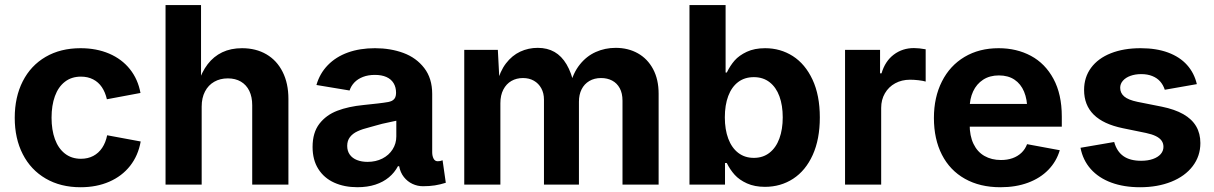

<svg xmlns="http://www.w3.org/2000/svg" viewBox="-20 -748 4920 778"><path d="M39.7 -270.6Q39.7 -354.8 72.2 -418.6Q104.6 -482.4 165 -517.6Q225.3 -552.7 306.4 -552.7Q370.8 -552.7 422.2 -530.8Q473.5 -508.9 506.3 -467.9Q539.1 -426.8 549.2 -371.3L413.1 -345.8Q406.6 -374.3 392.7 -394.9Q378.8 -415.4 357.3 -426.4Q335.8 -437.5 308 -437.5Q269.7 -437.5 243 -416.7Q216.2 -396 202.5 -358.3Q188.9 -320.7 188.9 -271.1Q188.9 -221.8 202.5 -184.2Q216.2 -146.6 243.1 -125.6Q270 -104.6 308 -104.6Q336 -104.6 357.9 -116.1Q379.7 -127.6 394 -149Q408.3 -170.4 414.2 -199.9L550.1 -174.7Q540 -117.6 507.1 -75.8Q474.2 -34.1 422.7 -11.7Q371.3 10.7 306.4 10.7Q225.5 10.7 165.2 -24.5Q104.8 -59.6 72.3 -123.2Q39.7 -186.8 39.7 -270.6Z M797.2 0H650.8V-727.5H794.6V-409.6H782.6Q797.1 -456 821.4 -487.7Q845.7 -519.4 880.5 -536.1Q915.3 -552.7 960.7 -552.7Q1017.1 -552.7 1059.6 -527.9Q1102 -503.1 1125.3 -456.6Q1148.7 -410.1 1148.7 -347.2V0H1002V-321.7Q1002 -355.3 990.2 -379.8Q978.3 -404.2 956.1 -417.3Q933.9 -430.4 903.2 -430.4Q872.1 -430.4 848.1 -416.7Q824.1 -403.1 810.7 -377.3Q797.2 -351.5 797.2 -316.1Z M1246.6 -152.6Q1246.6 -210.7 1274.2 -246.5Q1301.9 -282.2 1346.9 -299.3Q1391.9 -316.5 1452.4 -322.4Q1487.2 -326 1511.5 -328.8Q1535.8 -331.6 1553.4 -334.7Q1561.4 -336.4 1567.3 -339.1Q1573.2 -341.8 1577.9 -347.4Q1582.6 -353 1584.1 -362.2Q1584.9 -366.5 1584.9 -371.6Q1584.9 -394.7 1574.8 -411.1Q1564.8 -427.5 1545.6 -436Q1526.4 -444.5 1499.1 -444.5Q1471.7 -444.5 1450.7 -436.3Q1429.6 -428.1 1416 -413.9Q1402.4 -399.6 1396.5 -381.3L1262.2 -403.6Q1275.6 -450.4 1308.4 -484.1Q1341.2 -517.8 1389.8 -535.3Q1438.4 -552.7 1499.6 -552.7Q1562.2 -552.7 1614.5 -533.5Q1666.7 -514.2 1699 -472.4Q1731.3 -430.6 1731.3 -367.5V-131.2Q1731.3 -116.2 1736.8 -105.4Q1742.2 -94.6 1753.7 -94.6Q1759.3 -94.6 1763.4 -95.5Q1767.5 -96.3 1773.4 -98.5L1786.4 -7.4Q1764.1 -0.3 1742.1 3.2Q1720.1 6.6 1693.9 6.6Q1671.6 6.6 1651.3 -2.9Q1631 -12.4 1616.6 -30.6Q1602.2 -48.8 1597.4 -74.5H1592.5Q1578.7 -48.4 1555.8 -29.4Q1533 -10.4 1501 0.1Q1469 10.6 1428.1 10.6Q1375.1 10.6 1334.1 -8Q1293 -26.6 1269.8 -63.4Q1246.6 -100.1 1246.6 -152.6ZM1585.9 -195.2V-290.3L1611.8 -264.3Q1592.8 -260 1572.3 -255.9Q1551.8 -251.7 1528.3 -246.3Q1511 -241.5 1502.7 -239.3Q1494.4 -237.2 1477.5 -232.3Q1448.4 -225.2 1428.7 -216Q1408.9 -206.8 1397.9 -192.3Q1386.9 -177.8 1386.9 -156.9Q1386.9 -136 1397.4 -121.4Q1407.8 -106.9 1426.5 -99.5Q1445.1 -92.1 1469.4 -92.1Q1502.8 -92.1 1529.5 -105.6Q1556.1 -119.2 1571 -142.9Q1585.9 -166.5 1585.9 -195.2Z M1861.2 -545.9H1997.3L2004.4 -410.1H1993.8Q2005.6 -458.9 2030.2 -491.1Q2054.8 -523.2 2087.9 -538.7Q2121.1 -554.1 2158.8 -554.1Q2197.9 -554.1 2226.9 -537.5Q2255.8 -520.9 2275.8 -487.1Q2295.8 -453.4 2307 -401.2H2290Q2301.9 -452.1 2329.3 -486.3Q2356.6 -520.6 2394.1 -537.3Q2431.6 -554.1 2474.8 -554.1Q2525.2 -554.1 2564.6 -532Q2603.9 -510 2626.4 -468Q2648.8 -426 2648.8 -368.2V0H2502.4V-340.1Q2502.4 -370.1 2491.2 -390.7Q2480 -411.2 2460.4 -421.5Q2440.7 -431.8 2415.8 -431.8Q2388.3 -431.8 2367.9 -419.7Q2347.5 -407.6 2336.7 -386.1Q2325.9 -364.5 2325.9 -335.9V0H2184.2V-344.2Q2184.2 -370.5 2173.3 -390.3Q2162.4 -410.1 2143.2 -421Q2124.1 -431.8 2099.1 -431.8Q2073 -431.8 2052.3 -420Q2031.6 -408.1 2019.6 -385.1Q2007.6 -362 2007.6 -330V0H1861.2Z M2925 -87.4H2917.8V0H2773.8V-727.5H2920.2V-454H2925Q2938.6 -482.1 2956.7 -502.8Q2974.8 -523.4 3006 -538.1Q3037.2 -552.7 3080.5 -552.7Q3142.3 -552.7 3192.6 -520.7Q3242.8 -488.6 3272.4 -425.3Q3302 -362 3302 -272Q3302 -183.7 3273.2 -120.1Q3244.4 -56.6 3193.9 -23.7Q3143.3 9.1 3079.7 9.1Q3037.9 9.1 3006.8 -4.9Q2975.8 -18.9 2957 -39.7Q2938.3 -60.4 2925 -87.4ZM3151.7 -272.5Q3151.7 -321.1 3138.3 -357.7Q3124.9 -394.2 3098.6 -414.8Q3072.2 -435.4 3034.6 -435.4Q2997.4 -435.4 2971 -415.5Q2944.7 -395.6 2930.9 -358.9Q2917.1 -322.2 2917.1 -272.5Q2917.1 -223.3 2931 -186.1Q2944.9 -149 2971.4 -128.6Q2997.9 -108.3 3034.6 -108.3Q3071.8 -108.3 3098.1 -129Q3124.5 -149.6 3138.1 -186.7Q3151.7 -223.9 3151.7 -272.5Z M3404.2 -545.9H3546.1V-450.8H3552Q3566.6 -500.3 3601.7 -526.7Q3636.8 -553.2 3683.5 -553.2Q3703.3 -553.2 3730.9 -548.3V-417.5Q3720.1 -420.8 3701.9 -422.9Q3683.8 -425 3667.6 -425Q3634.1 -425 3607.4 -410.5Q3580.8 -396 3565.7 -369.9Q3550.6 -343.9 3550.6 -310.7V0H3404.2Z M3764.3 -270.1Q3764.3 -353.7 3796.7 -417.8Q3829 -482 3888.4 -517.4Q3947.8 -552.7 4026.5 -552.7Q4099.6 -552.7 4157.4 -521.7Q4215.2 -490.7 4248.8 -428.4Q4282.5 -366 4282.5 -275.8V-234.7H3824.4V-326.9H4211.2L4142.7 -302.2Q4142.7 -345.3 4129.6 -376.6Q4116.5 -408 4090.8 -425.2Q4065.1 -442.4 4027.6 -442.4Q3990.5 -442.4 3963.8 -425.1Q3937.1 -407.7 3923.1 -377.5Q3909.1 -347.3 3909.1 -308.7V-243.8Q3909.1 -197.4 3924.7 -165Q3940.3 -132.5 3969 -116.1Q3997.8 -99.6 4036.2 -99.6Q4061.9 -99.6 4082.8 -107Q4103.8 -114.5 4118.9 -128.8Q4134 -143.1 4141.8 -163.8L4274.3 -139.3Q4260.8 -93.6 4228 -59.9Q4195.3 -26.1 4145.8 -7.7Q4096.4 10.7 4033.9 10.7Q3950.8 10.7 3890 -23.5Q3829.2 -57.6 3796.8 -120.9Q3764.3 -184.3 3764.3 -270.1Z M4358.3 -149.2 4494.8 -172.6Q4505.4 -134.2 4532.2 -115.4Q4558.9 -96.5 4603.9 -96.5Q4631.5 -96.5 4651.9 -103.8Q4672.4 -111.1 4683.4 -123.8Q4694.4 -136.6 4694.4 -153Q4694.4 -167.3 4686.8 -178Q4679.2 -188.7 4663.6 -196.4Q4648 -204.1 4623.8 -209.2L4529.8 -228.5Q4450.8 -244.8 4411.8 -283.5Q4372.8 -322.2 4372.8 -383.5Q4372.8 -435 4401.1 -473.3Q4429.5 -511.7 4481.3 -532.2Q4533.1 -552.7 4601.8 -552.7Q4665.5 -552.7 4713.1 -535.1Q4760.7 -517.4 4789.9 -484.8Q4819.2 -452.2 4829.7 -407.1L4699.8 -384.3Q4693.6 -403.6 4681.2 -417.8Q4668.7 -432 4649.3 -439.8Q4630 -447.7 4604.2 -447.7Q4580.1 -447.7 4560.8 -440.7Q4541.5 -433.8 4530.3 -421.1Q4519.1 -408.5 4519.1 -392.3Q4519.1 -371 4535.4 -357.1Q4551.8 -343.1 4589.3 -335.3L4687.4 -315.8Q4740.1 -305.1 4774.8 -285.4Q4809.6 -265.6 4826.8 -236.4Q4844 -207.2 4844 -168.3Q4844 -115.4 4812.9 -74.7Q4781.8 -33.9 4726.2 -11.6Q4670.5 10.7 4599.6 10.7Q4534 10.7 4482.9 -8.2Q4431.8 -27.1 4399.8 -63.1Q4367.8 -99.1 4358.3 -149.2Z"/></svg>

Font: Raveo Variable
Style: Regular
Weight: 400
Designer: Jakub Foglar, Rasmus Andersson (Inter)
Foundry: Jakubfoglar.com
Version: Version 1.000;Glyphs 3.2.3 (3260)